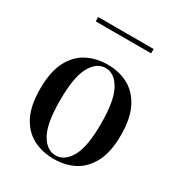

<svg xmlns="http://www.w3.org/2000/svg" viewBox="-172 -829 897 960"><g transform="rotate(30 277.0 -349.0)"><path d="M277 -530Q344 -530 396 -502Q448 -474 479 -414Q510 -354 510 -257Q510 -160 479 -100.5Q448 -41 396 -13.5Q344 14 277 14Q211 14 158 -13.5Q105 -41 74.5 -100.5Q44 -160 44 -257Q44 -354 74.5 -414Q105 -474 158 -502Q211 -530 277 -530ZM277 -510Q225 -510 192 -450.5Q159 -391 159 -257Q159 -123 192 -64.5Q225 -6 277 -6Q328 -6 361.5 -64.5Q395 -123 395 -257Q395 -391 361.5 -450.5Q328 -510 277 -510ZM436 -712V-687H116V-712Z"/></g></svg>

Font: Playfair Display Medium
Style: Regular
Weight: 500
Designer: Claus Eggers Sørensen
Foundry: Claus Eggers Sørensen
Version: Version 1.203